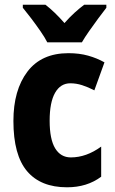

<svg xmlns="http://www.w3.org/2000/svg" viewBox="-20 -786 488 816"><path d="M265 10Q153 10 95 -58.5Q37 -127 37 -272Q37 -403 96.5 -481.5Q156 -560 271 -560Q317 -560 354.5 -549.5Q392 -539 424 -521L381 -402Q354 -416 329 -424Q304 -432 279 -432Q237 -432 214 -391.5Q191 -351 191 -273Q191 -194 214.5 -155.5Q238 -117 281 -117Q347 -117 410 -163V-35Q350 10 265 10ZM181 -606Q171 -626 152 -653.5Q133 -681 112.5 -708Q92 -735 77 -753V-766H173Q212 -736 254 -688Q277 -714 297.5 -732.5Q318 -751 338 -766H432V-753Q417 -734 397.5 -707.5Q378 -681 359 -654Q340 -627 328 -606Z"/></svg>

Font: Noto Sans Condensed ExtraBold
Style: Regular
Weight: 800
Width: 3
Designer: Monotype Design Team
Foundry: Monotype Imaging Inc.
Version: Version 2.013; ttfautohint (v1.8.4.7-5d5b)